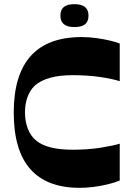

<svg xmlns="http://www.w3.org/2000/svg" viewBox="-20 -890 635 922"><path d="M555 -23Q531 -13 498 -5Q465 3 430 7.5Q395 12 363 12Q205 12 125.5 -78Q46 -168 46 -350Q46 -530 127.5 -621Q209 -712 372 -712Q408 -712 443.5 -707Q479 -702 508.5 -695Q538 -688 555 -681V-500Q522 -511 462 -520Q402 -529 329 -529Q264 -529 219 -516Q174 -503 146 -478Q123 -455 111.5 -422.5Q100 -390 100 -350Q100 -307 114 -271Q128 -235 156 -213Q183 -192 226 -181.5Q269 -171 329 -171Q402 -171 462 -180.5Q522 -190 555 -200ZM337 -760Q270 -760 270 -815Q270 -843 286.5 -856.5Q303 -870 337 -870Q371 -870 388 -856.5Q405 -843 405 -815Q405 -787 388.5 -773.5Q372 -760 337 -760Z"/></svg>

Font: Ojuju
Style: Bold
Weight: 700
Designer: Chisaokwu Joboson, Mirko Velimirovic
Foundry: Udi Foundry
Version: Version 1.000